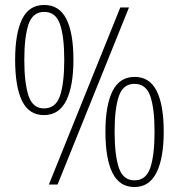

<svg xmlns="http://www.w3.org/2000/svg" viewBox="-20 -744 720 774"><path d="M157 -280Q97 -280 69 -337Q41 -394 41 -503Q41 -609 69 -666.5Q97 -724 158 -724Q219 -724 247.5 -667.5Q276 -611 276 -503Q276 -397 247 -338.5Q218 -280 157 -280ZM177 0 465 -714H500L212 0ZM157 -307Q205 -307 222 -358Q239 -409 239 -503Q239 -596 222 -646Q205 -696 158 -696Q112 -696 95 -646Q78 -596 78 -503Q78 -409 95 -358Q112 -307 157 -307ZM522 10Q462 10 433.5 -47Q405 -104 405 -213Q405 -319 433.5 -376.5Q462 -434 523 -434Q583 -434 611.5 -377.5Q640 -321 640 -213Q640 -107 611 -48.5Q582 10 522 10ZM522 -17Q569 -17 586 -68Q603 -119 603 -213Q603 -306 586 -356Q569 -406 522 -406Q476 -406 459 -356Q442 -306 442 -213Q442 -119 459 -68Q476 -17 522 -17Z"/></svg>

Font: Noto Serif Ethiopic ExtraCondensed ExtraLight
Style: Regular
Weight: 200
Width: 2
Designer: Monotype Design Team
Foundry: Monotype Imaging Inc.
Version: Version 2.102; ttfautohint (v1.8.4.7-5d5b)